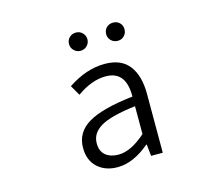

<svg xmlns="http://www.w3.org/2000/svg" viewBox="-107 -902 1215 1054"><g transform="rotate(-15 500.0 -374.5)"><path d="M437.5 12.7Q368.2 12.7 324.2 -27.3Q280.3 -67.4 280.3 -138.7Q280.3 -226.6 359.9 -273.9Q439.5 -321.3 615.2 -340.8Q617.2 -486.3 501 -486.3Q421.9 -486.3 336.9 -425.8L303.7 -483.4Q409.2 -553.7 513.7 -553.7Q607.4 -553.7 651.9 -495.6Q696.3 -437.5 696.3 -335V0H629.9L623 -66.4H620.1Q527.3 12.7 437.5 12.7ZM460 -52.7Q531.2 -52.7 615.2 -127.9V-286.1Q475.6 -269.5 417.5 -235.4Q359.4 -201.2 359.4 -143.6Q359.4 -97.7 387.2 -75.2Q415 -52.7 460 -52.7ZM406.2 -657.2Q383.8 -657.2 368.7 -672.4Q353.5 -687.5 353.5 -709Q353.5 -731.4 368.7 -746.1Q383.8 -760.7 406.2 -760.7Q427.7 -760.7 442.9 -745.6Q458 -730.5 458 -709Q458 -687.5 442.9 -672.4Q427.7 -657.2 406.2 -657.2ZM564.5 -709Q564.5 -731.4 579.6 -746.1Q594.7 -760.7 617.2 -760.7Q639.6 -760.7 654.3 -746.1Q668.9 -731.4 668.9 -709Q668.9 -687.5 654.3 -672.4Q639.6 -657.2 617.2 -657.2Q594.7 -657.2 579.6 -672.4Q564.5 -687.5 564.5 -709Z"/></g></svg>

Font: Gen Shin Gothic Monospace Normal
Style: Regular
Weight: 350
Designer: [Source Han Sans]
Ryoko NISHIZUKA  (kana & ideographs); Paul D. Hunt (Latin, Greek & Cyrillic); Wenlong ZHANG  (bopomofo
Version: Version 1.002.20150607